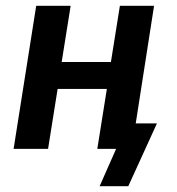

<svg xmlns="http://www.w3.org/2000/svg" viewBox="-20 -514 611 663"><path d="M324 129 381 0H327L341 -88H522L423 129ZM27 0 105 -494H224L193 -300H363L394 -494H512L435 0H316L349 -207H179L146 0Z"/></svg>

Font: Nunito Sans 10pt Condensed
Style: Bold Italic
Weight: 700
Width: 3
Italic angle: -9°
Designer: Vernon Adams
Foundry: Vernon Adams
Version: Version 3.101;gftools[0.9.27]